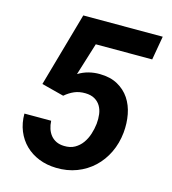

<svg xmlns="http://www.w3.org/2000/svg" viewBox="-108 -799 803 897"><g transform="rotate(15 293.5 -350.5)"><path d="M82.5 -352.1 184.1 -710.9H568.4L548.3 -595.7H275.4L226.6 -438.5Q250 -453.1 276.6 -460Q303.2 -466.8 330.6 -466.3Q381.3 -465.8 417 -446Q452.6 -426.3 474.4 -393.8Q496.1 -361.3 504.2 -318.8Q512.2 -276.4 507.8 -230.5Q502.4 -177.7 481 -133.1Q459.5 -88.4 425 -56.2Q390.6 -23.9 344.7 -6.3Q298.8 11.2 245.1 9.8Q199.7 8.8 161.6 -6.3Q123.5 -21.5 95.7 -48.6Q67.9 -75.7 52.5 -113.3Q37.1 -150.9 37.1 -196.8H166.5Q167.5 -176.3 173.3 -158.7Q179.2 -141.1 189.9 -127.9Q200.7 -114.7 216.8 -106.9Q232.9 -99.1 254.9 -98.6Q284.7 -97.7 306.2 -109.9Q327.6 -122.1 342 -142.1Q356.4 -162.1 364.5 -187.3Q372.6 -212.4 375.5 -238.3Q377.9 -262.2 375 -284.4Q372.1 -306.6 361.8 -323.7Q351.6 -340.8 333.5 -351.3Q315.4 -361.8 288.1 -362.3Q258.8 -362.8 235.4 -352.8Q211.9 -342.8 190.4 -324.2Z"/></g></svg>

Font: TypoPRO Roboto Mono
Style: Bold Italic
Weight: 700
Designer: Google
Version: Version 2.000986; 2015; ttfautohint (v1.3)